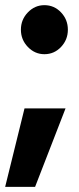

<svg xmlns="http://www.w3.org/2000/svg" viewBox="-37 -547 307 744"><path d="M135 -337Q98 -337 71 -365Q44 -393 44 -432Q44 -471 71 -499Q98 -527 135 -527Q173 -527 199.5 -499Q226 -471 226 -432Q226 -393 199.5 -365Q173 -337 135 -337ZM-17 177 58 -127H217L99 177Z"/></svg>

Font: Red Hat Text
Style: Bold
Weight: 700
Designer: Pentagram, MCKL
Foundry: MCKL
Version: Version 1.030